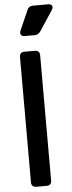

<svg xmlns="http://www.w3.org/2000/svg" viewBox="-65 -1041 402 1072"><g transform="rotate(-5 136.0 -504.5)"><path d="M94 0Q66 0 66 -28V-729Q66 -757 94 -757H151Q179 -757 179 -729V-28Q179 0 151 0ZM103 -844Q87 -844 81.5 -853Q76 -862 82 -877L131 -988Q139 -1009 163 -1009H247Q264 -1009 269.5 -999.5Q275 -990 266 -976L191 -862Q179 -844 157 -844Z"/></g></svg>

Font: Pitagon Sans Text SemiBold
Style: Regular
Weight: 600
Designer: Travis Tran
Foundry: Pitagon
Version: Version 1.001; ttfautohint (v1.8.4.7-5d5b);gftools[0.9.26]